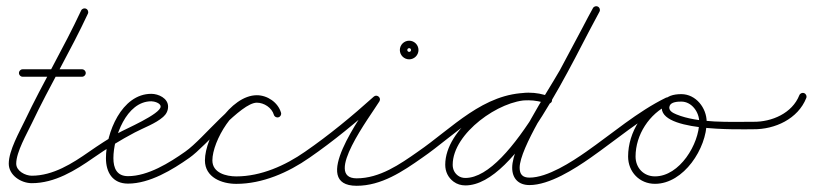

<svg xmlns="http://www.w3.org/2000/svg" viewBox="-20 -575 2616 618"><path d="M53 -328C53 -328 53 -328 53 -328C116.7 -328 180.3 -328 244 -328C250.6 -328 256 -333.4 256 -340C256 -346.6 250.6 -352 244 -352C244 -352 244 -352 244 -352C180.3 -352 116.7 -352 53 -352C46.4 -352 41 -346.6 41 -340C41 -333.4 46.4 -328 53 -328ZM257.1 -546.9C251.1 -549.7 243.9 -547.1 241.1 -541.1C185.4 -421.5 117.4 -307.6 60.7 -188.3C42.9 -150.9 8.2 -90.6 8.2 -48.3C8.2 -10.7 47.8 14.6 82.3 14.6C156.2 14.6 222.3 -26.2 280.9 -67.2C286.3 -71 287.6 -78.5 283.8 -83.9C280 -89.3 272.5 -90.6 267.1 -86.8C213 -48.9 150.8 -9.4 82.3 -9.4C61.4 -9.4 32.2 -24.5 32.2 -48.3C32.2 -85.8 66.6 -144.7 82.4 -178C139.1 -297.3 207.1 -411.3 262.9 -530.9C265.7 -536.9 263.1 -544.1 257.1 -546.9Z M280.9 -67.2C280.9 -67.2 280.9 -67.2 280.9 -67.2C323.7 -97 368 -124.5 414.2 -148.8C442.9 -163.9 480.6 -177.1 505.1 -198.6C515.1 -207.4 521 -218.4 521 -232C521 -258.8 490.1 -273 467 -273C371.2 -273 321 -146.6 321 -66C321 -20.5 342.1 16 392 16C461.9 16 535 -28.5 589.9 -67.2C595.3 -71 596.6 -78.5 592.8 -83.9C589 -89.3 581.5 -90.6 576.1 -86.8C525.6 -51.3 456.4 -8 392 -8C355.9 -8 345 -33.9 345 -66C345 -132.3 386.2 -249 467 -249C475.7 -249 497 -243.7 497 -232C497 -207.9 381.8 -158.9 361.6 -147.2C329.2 -128.5 297.8 -108.2 267.1 -86.8C261.7 -83 260.4 -75.6 264.2 -70.1C268 -64.7 275.4 -63.4 280.9 -67.2Z M589.9 -67.2C589.9 -67.2 589.9 -67.2 589.9 -67.2C643 -104.2 755.3 -244.5 806.7 -244.5C830 -244.5 854.8 -228.3 861.5 -205.6C863.3 -199.3 870 -195.6 876.4 -197.5C882.7 -199.3 886.4 -206 884.5 -212.4C874.9 -245.3 840.6 -268.5 806.7 -268.5C737.6 -268.5 638.8 -130.5 576.1 -86.8C570.7 -83.1 569.4 -75.6 573.2 -70.1C576.9 -64.7 584.4 -63.4 589.9 -67.2ZM876.4 -197.5C882.7 -199.3 886.4 -206 884.5 -212.4C874.9 -245.4 840.7 -268.5 806.7 -268.5C721.8 -268.5 639.6 -134.5 639.6 -58.7C639.6 -4 693.7 16.8 740.6 16.8C824.8 16.8 907.9 -19.7 975.9 -67.2C981.3 -71 982.6 -78.4 978.8 -83.9C975 -89.3 967.6 -90.6 962.1 -86.8C898.3 -42.2 819.8 -7.2 740.6 -7.2C708 -7.2 663.6 -18.4 663.6 -58.7C663.6 -120.9 736 -244.5 806.7 -244.5C830 -244.5 854.8 -228.4 861.5 -205.6C863.3 -199.3 870 -195.6 876.4 -197.5Z M959.1 -70.2C962.9 -64.7 970.4 -63.4 975.8 -67.1C1053.3 -120.6 1129.1 -183.1 1199 -246.1C1204.1 -250.7 1201.4 -257.4 1196.4 -261.5C1191.5 -265.6 1184.4 -267.1 1180.8 -261.3C1144.3 -202 974.9 23 1128 23C1207.6 23 1276.2 -23 1338.9 -67.2C1344.3 -71 1345.6 -78.5 1341.8 -83.9C1338 -89.3 1330.5 -90.6 1325.1 -86.8C1266.9 -45.9 1202 -1 1128 -1C1020.1 -1 1171.3 -200.1 1201.2 -248.7C1204.8 -254.6 1202.8 -260.7 1198.6 -264.1C1194.4 -267.6 1188.1 -268.5 1183 -263.9C1113.8 -201.6 1038.9 -139.8 962.2 -86.9C956.7 -83.1 955.4 -75.6 959.1 -70.2ZM1303 -414C1303 -410.6 1300.4 -408 1297 -408C1293.6 -408 1291 -410.6 1291 -414C1291 -417.4 1293.6 -420 1297 -420C1300.4 -420 1303 -417.4 1303 -414ZM1267 -414C1267 -397.5 1280.5 -384 1297 -384C1313.5 -384 1327 -397.5 1327 -414C1327 -430.5 1313.5 -444 1297 -444C1280.5 -444 1267 -430.5 1267 -414Z M1322.1 -70.2C1325.9 -64.7 1333.3 -63.4 1338.8 -67.1C1444.2 -139.4 1543.6 -252.2 1680.9 -252.2C1701.5 -252.2 1721.9 -247.8 1741.3 -241.6C1747.7 -239.6 1754.4 -243 1756.4 -249.3C1758.4 -255.7 1755 -262.4 1748.7 -264.4C1726.8 -271.4 1704 -276.2 1680.9 -276.2C1536.5 -276.2 1435.5 -162.6 1325.2 -86.9C1319.7 -83.1 1318.4 -75.7 1322.1 -70.2ZM1749.1 -264.3C1749.1 -264.3 1749.1 -264.3 1749.1 -264.3C1726 -272.6 1705.7 -276.7 1680.8 -276.7C1575.3 -276.7 1413.1 -160.1 1413.1 -44.7C1413.1 -22.8 1422.2 -3.5 1439.8 9.6C1450.9 17.9 1464.1 21.8 1477.9 21.8C1645.1 21.8 1827.2 -389.6 1909.5 -537.2C1912.7 -542.9 1910.6 -550.3 1904.8 -553.5C1899.1 -556.7 1891.7 -554.6 1888.5 -548.8C1811.6 -411 1627.1 -2.2 1477.9 -2.2C1469.3 -2.2 1461.1 -4.5 1454.2 -9.6C1442.6 -18.3 1437.1 -30.4 1437.1 -44.7C1437.1 -146.4 1588.5 -252.7 1680.8 -252.7C1703 -252.7 1720.5 -249.1 1740.9 -241.7C1747.1 -239.5 1754 -242.7 1756.3 -248.9C1758.5 -255.1 1755.3 -262 1749.1 -264.3ZM1904.6 -553.6C1898.7 -556.7 1891.5 -554.5 1888.4 -548.6C1852.9 -481.5 1817 -414.6 1781.3 -347.7C1781.3 -347.7 1781.3 -347.7 1781.3 -347.8C1781.4 -347.9 1781.4 -348 1781.4 -348C1738.1 -272.1 1628.6 -110.5 1628.6 -35.2C1628.6 -0.4 1649.1 20.7 1684.3 20.7C1748.3 20.7 1829.4 -31.1 1880.9 -67.2C1886.3 -71 1887.6 -78.5 1883.8 -83.9C1880 -89.3 1872.5 -90.6 1867.1 -86.8C1867.1 -86.8 1867.1 -86.8 1867.1 -86.8C1820.2 -54 1742.5 -3.3 1684.3 -3.3C1662.3 -3.3 1652.6 -13.6 1652.6 -35.2C1652.6 -97.5 1763 -267.4 1802.3 -336C1802.3 -336 1802.3 -336.1 1802.3 -336.2C1802.4 -336.3 1802.4 -336.3 1802.4 -336.3C1838.2 -403.3 1874.1 -470.2 1909.6 -537.4C1912.7 -543.3 1910.5 -550.5 1904.6 -553.6Z M1864.2 -70.1C1868 -64.7 1875.4 -63.4 1880.9 -67.2C1962.6 -124.2 2044.3 -195 2133.6 -238.7C2139.6 -241.6 2142.1 -248.8 2139.2 -254.7C2136.2 -260.7 2129.1 -263.2 2123.1 -260.3C2123.1 -260.3 2123.1 -260.3 2123.1 -260.3C2032.5 -216 1950 -144.7 1867.1 -86.8C1861.7 -83 1860.4 -75.6 1864.2 -70.1ZM2139.3 -254.5C2136.5 -260.5 2129.3 -263.1 2123.3 -260.4C2051.5 -227.1 2001.7 -150.4 2001.7 -71.2C2001.7 -21.8 2038.3 16.7 2088.2 16.7C2181.2 16.7 2254.6 -98.2 2254.6 -182.5C2254.6 -227.5 2219.9 -272 2173 -272C2149.8 -272 2121.4 -266.9 2112.7 -242C2112.7 -242 2112.7 -242 2112.7 -242C2112.7 -242 2112.7 -242 2112.7 -242C2079.5 -149.1 2365.8 -159 2405 -159C2411.6 -159 2417 -164.4 2417 -171C2417 -177.6 2411.6 -183 2405 -183C2330 -183.1 2227.7 -177.7 2157.1 -206.8C2145.7 -211.5 2130 -219.2 2135.3 -234C2135.3 -234 2135.3 -234 2135.3 -234C2135.3 -234 2135.3 -234 2135.3 -234C2139.9 -247.1 2161.6 -248 2173 -248C2206.5 -248 2230.6 -214.2 2230.6 -182.5C2230.6 -111.7 2167.5 -7.3 2088.2 -7.3C2051.5 -7.3 2025.7 -34.9 2025.7 -71.2C2025.7 -141.1 2070 -209.2 2133.4 -238.6C2139.4 -241.4 2142 -248.5 2139.3 -254.5Z M2404.9 -159C2404.9 -159 2404.9 -159 2404.9 -159C2473.9 -158.2 2548.5 -192.1 2575.2 -259.6C2577.6 -265.7 2574.6 -272.7 2568.4 -275.2C2562.3 -277.6 2555.3 -274.6 2552.8 -268.4C2529.9 -210.4 2464.1 -182.3 2405.1 -183C2398.5 -183.1 2393.1 -177.8 2393 -171.1C2392.9 -164.5 2398.2 -159.1 2404.9 -159Z"/></svg>

Font: FRB American Cursive Guidelines Arrows Light
Style: Italic
Weight: 300
Italic angle: -25°
Version: Version 2.0;Modular Font Editor K font №1